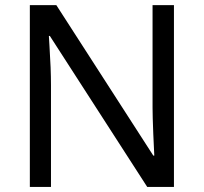

<svg xmlns="http://www.w3.org/2000/svg" viewBox="-20 -734 800 754"><path d="M663.1 0H558.1L175.8 -592.8H171.9L174.3 -553.2Q180.2 -464.4 180.2 -398.9V0H97.2V-713.9H201.2L582 -123H585.9Q585 -134.8 582 -207Q579.1 -279.3 579.1 -311V-713.9H663.1Z"/></svg>

Font: NotoSans
Style: Regular
Weight: 400
Designer: Monotype Design team
Foundry: Monotype Imaging Inc.
Version: Version 1.04